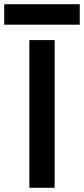

<svg xmlns="http://www.w3.org/2000/svg" viewBox="-61 -890 398 910"><path d="M198 -700H78V0H198ZM-41 -870V-773H317V-870Z"/></svg>

Font: NM-font
Style: Medium
Weight: 500
Designer: ""
Foundry: ""
Version: ""